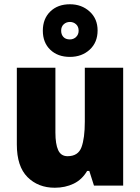

<svg xmlns="http://www.w3.org/2000/svg" viewBox="-20 -871 658 901"><path d="M558 -553V0H421L399 -69H389Q365 -28 325.5 -9Q286 10 237 10Q159 10 109 -40Q59 -90 59 -193V-553H240V-249Q240 -195 253 -166.5Q266 -138 297 -138Q347 -138 362.5 -180.5Q378 -223 378 -300V-553ZM308 -604Q251 -604 216 -637.5Q181 -671 181 -727Q181 -783 216 -817Q251 -851 308 -851Q363 -851 400.5 -817Q438 -783 438 -728Q438 -672 401 -638Q364 -604 308 -604ZM308 -686Q325 -686 337 -697.5Q349 -709 349 -727Q349 -746 337 -757Q325 -768 308 -768Q291 -768 279 -757Q267 -746 267 -727Q267 -709 277.5 -697.5Q288 -686 308 -686Z"/></svg>

Font: Noto Sans Sinhala UI SemiCondensed Black
Style: Regular
Weight: 900
Width: 4
Designer: Jelle Bosma - Monotype Design Team
Foundry: Monotype Imaging Inc.
Version: Version 2.006; ttfautohint (v1.8.4.7-5d5b)